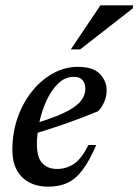

<svg xmlns="http://www.w3.org/2000/svg" viewBox="-20 -690 520 721"><path d="M341.5 -145.5Q315.5 -85 289.2 -50.8Q263 -16.5 232.2 -2.8Q201.5 11 161.5 11Q99 11 62.8 -24.8Q26.5 -60.5 26.5 -127.5Q26.5 -193 46.8 -249.8Q67 -306.5 101.8 -349Q136.5 -391.5 180.5 -415.2Q224.5 -439 272.5 -439Q330 -439 355.2 -412.2Q380.5 -385.5 380.5 -350.5Q380.5 -328.5 371.2 -306.8Q362 -285 347.5 -272Q293.5 -249.5 236.2 -229.2Q179 -209 121.5 -191.5Q118.5 -169.5 118.5 -149.5Q118.5 -98 139.2 -76.8Q160 -55.5 193.5 -55.5Q228.5 -55.5 256.8 -74Q285 -92.5 312.5 -145.5ZM258 -401.5Q224.5 -401.5 198.8 -376.8Q173 -352 155 -313Q137 -274 128 -231.5Q198 -253.5 235.2 -273.8Q272.5 -294 286.5 -314.5Q300.5 -335 300.5 -357Q300.5 -377 289.8 -389.2Q279 -401.5 258 -401.5ZM246 -504.5 357 -670H480L478.5 -658.5L281 -504.5Z"/></svg>

Font: Newsreader Text Medium
Style: Italic
Weight: 500
Italic angle: -17°
Designer: Hugues Gentile
Foundry: Production Type
Version: Version 1.001